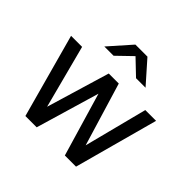

<svg xmlns="http://www.w3.org/2000/svg" viewBox="-176 -892 1070 1070"><g transform="rotate(45 359.0 -357.5)"><path d="M24 0ZM249 0H160L24 -496H111L209 -122L321 -496H400L513 -122L609 -496H694L559 0H471L360 -376ZM447 -585 358 -670 270 -585H197L312 -715H407L522 -585Z"/></g></svg>

Font: Rosa Sans
Style: Regular
Weight: 400
Designer: Pentagram / MCKL
Foundry: Pentagram / MCKL
Version: Version 1.005;September 16, 2019;FontCreator 11.5.0.2425 64-